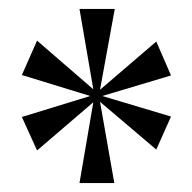

<svg xmlns="http://www.w3.org/2000/svg" viewBox="-20 -780 431 430"><path d="M158 -370 189 -551 63 -443 29 -518 182 -565 29 -612 63 -689 189 -580 158 -760H237L204 -579L330 -687L363 -611L209 -565L363 -519L330 -445L204 -552L236 -370Z"/></svg>

Font: Noto Serif Display ExtraCondensed SemiBold
Style: Regular
Weight: 600
Width: 2
Designer: Monotype Design Team
Foundry: Monotype Imaging Inc.
Version: Version 2.009